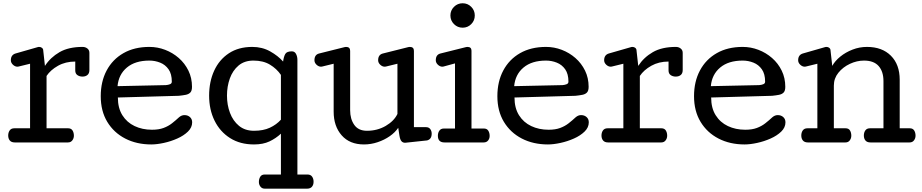

<svg xmlns="http://www.w3.org/2000/svg" viewBox="-20 -865 5598 1166"><path d="M69.8 0Q49.3 0 39.6 -11.7Q29.8 -23.4 29.8 -42Q29.8 -60.1 38.8 -73Q47.9 -85.9 66.9 -85.9H162.6V-478L92.8 -460.9Q89.8 -460 85.9 -460Q71.3 -460 58.6 -471.9Q45.9 -483.9 45.9 -499Q45.9 -531.2 73.7 -540L210 -579.1Q212.4 -579.1 212.6 -579.6Q212.9 -580.1 214.8 -580.1H217.8Q228 -580.1 235.4 -574Q242.7 -567.9 242.7 -557.1L252.9 -464.8Q286.6 -516.6 341.6 -548.3Q396.5 -580.1 481.9 -580.1Q498 -580.1 510.5 -570.6Q522.9 -561 522.9 -543.9V-439.9Q522.9 -419.4 511.2 -409.7Q499.5 -399.9 481 -399.9Q462.9 -399.9 450 -408.9Q437 -418 437 -437V-491.2Q377.9 -491.2 332.3 -465.6Q286.6 -439.9 262.7 -403.8V-85.9H393.6Q412.1 -85.9 420.4 -72.8Q428.7 -59.6 428.7 -41Q428.7 -24.9 419.2 -12.5Q409.7 0 392.6 0Z M898.9 12.2Q809.6 12.2 740.2 -23.7Q670.9 -59.6 631.3 -125.2Q591.8 -190.9 591.8 -280.8Q591.8 -369.6 627.7 -437Q663.6 -504.4 729.7 -542.2Q795.9 -580.1 887.2 -580.1Q936.5 -580.1 982.7 -562.5Q1028.8 -544.9 1065.7 -512.7Q1102.5 -480.5 1124.3 -436Q1146 -391.6 1146 -337.9Q1146 -313.5 1135.7 -303Q1125.5 -292.5 1107.4 -289.1Q1089.4 -285.6 1065.9 -283.2L695.8 -272.9Q695.8 -209 723.1 -165.3Q750.5 -121.6 797.4 -99.4Q844.2 -77.1 902.8 -77.1Q944.3 -77.1 973.1 -87.9Q1002 -98.6 1024.2 -116Q1046.4 -133.3 1067.9 -153.3Q1083 -166 1100.1 -166Q1120.1 -166 1133.5 -154.1Q1147 -142.1 1147 -122.1Q1147 -90.8 1121.3 -65.9Q1095.7 -41 1056.6 -23.7Q1017.6 -6.3 975.1 2.9Q932.6 12.2 898.9 12.2ZM693.8 -341.8 987.3 -348.1Q1001 -349.1 1012.2 -353.5Q1023.4 -357.9 1023.4 -369.1Q1023.4 -416 1003.7 -444.1Q983.9 -472.2 952.6 -484.6Q921.4 -497.1 887.2 -497.1Q800.8 -497.1 750.5 -454.8Q700.2 -412.6 693.8 -341.8Z M1588.4 280.8Q1571.3 280.8 1561.8 268.6Q1552.2 256.3 1552.2 240.2Q1552.2 221.7 1560.5 208.3Q1568.8 194.8 1587.4 194.8H1686V-53.2Q1655.8 -24.9 1616.7 -6.3Q1577.6 12.2 1522.5 12.2Q1438 12.2 1377 -26.6Q1315.9 -65.4 1283 -132.3Q1250 -199.2 1250 -284.2Q1250 -369.1 1280.8 -436Q1311.5 -502.9 1370.1 -541.5Q1428.7 -580.1 1512.2 -580.1Q1572.3 -580.1 1620.6 -553Q1668.9 -525.9 1699.2 -491.2Q1703.1 -520.5 1712.2 -536.9Q1721.2 -553.2 1752.4 -553.2Q1769.5 -553.2 1777.8 -537.4Q1786.1 -521.5 1786.1 -502V194.8H1847.2Q1866.2 194.8 1875.2 207.5Q1884.3 220.2 1884.3 238.8Q1884.3 257.3 1874.5 269Q1864.7 280.8 1844.2 280.8ZM1522.5 -70.8Q1579.1 -70.8 1618.9 -89.4Q1658.7 -107.9 1686 -138.2V-410.2Q1660.2 -447.8 1619.4 -472.4Q1578.6 -497.1 1519 -497.1Q1464.4 -497.1 1428.7 -467Q1393.1 -437 1375.7 -388.4Q1358.4 -339.8 1358.4 -284.2Q1358.4 -228 1376.7 -179.4Q1395 -130.9 1431.4 -100.8Q1467.8 -70.8 1522.5 -70.8Z M2190.4 12.2Q2103.5 12.2 2054.9 -43.2Q2006.3 -98.6 2006.3 -187V-478L1936.5 -460.9Q1933.6 -460 1929.7 -460Q1915 -460 1902.3 -471.9Q1889.6 -483.9 1889.6 -499Q1889.6 -532.7 1917.5 -540L2073.7 -579.1Q2077.6 -580.1 2081.5 -580.1Q2106.4 -580.1 2106.4 -556.2V-195.8Q2106.4 -142.1 2131.6 -106.4Q2156.7 -70.8 2208.5 -70.8Q2271.5 -70.8 2322.3 -100.3Q2373 -129.9 2393.6 -172.9V-478L2323.7 -460.9Q2320.8 -460 2316.4 -460Q2301.8 -460 2289.1 -471.9Q2276.4 -483.9 2276.4 -499Q2276.4 -532.7 2304.7 -540L2460.4 -579.1Q2464.4 -580.1 2468.8 -580.1Q2493.7 -580.1 2493.7 -556.2V-92.8H2567.4Q2584 -92.8 2592.8 -81.3Q2601.6 -69.8 2601.6 -53.2Q2601.6 -19.5 2573.7 -12.2L2440.4 2Q2426.3 2 2418 -7.6Q2409.7 -17.1 2405.8 -41L2398.4 -88.9Q2379.4 -60.5 2346.7 -37.8Q2314 -15.1 2273.4 -1.5Q2232.9 12.2 2190.4 12.2Z M2789.6 -696.8Q2758.8 -696.8 2737.1 -718.5Q2715.3 -740.2 2715.3 -771Q2715.3 -801.8 2737.1 -823.5Q2758.8 -845.2 2789.6 -845.2Q2820.3 -845.2 2841.8 -823.5Q2863.3 -801.8 2863.3 -771Q2863.3 -740.2 2841.8 -718.5Q2820.3 -696.8 2789.6 -696.8ZM2679.2 0Q2639.2 0 2639.2 -40.5Q2639.2 -58.6 2648.2 -71.5Q2657.2 -84.5 2676.3 -84.5H2743.2V-480L2673.3 -460.9Q2670.4 -460 2666.5 -460Q2651.9 -460 2639.2 -471.9Q2626.5 -483.9 2626.5 -499Q2626.5 -532.7 2654.3 -540L2810.5 -579.1Q2814.5 -580.1 2818.4 -580.1Q2843.3 -580.1 2843.3 -557.1V-84.5H2918.5Q2937 -84.5 2945.3 -71.3Q2953.6 -58.1 2953.6 -39.6Q2953.6 -23.4 2944.1 -11.7Q2934.6 0 2917.5 0Z M3307.6 12.2Q3218.3 12.2 3148.9 -23.7Q3079.6 -59.6 3040 -125.2Q3000.5 -190.9 3000.5 -280.8Q3000.5 -369.6 3036.4 -437Q3072.3 -504.4 3138.4 -542.2Q3204.6 -580.1 3295.9 -580.1Q3345.2 -580.1 3391.4 -562.5Q3437.5 -544.9 3474.4 -512.7Q3511.2 -480.5 3533 -436Q3554.7 -391.6 3554.7 -337.9Q3554.7 -313.5 3544.4 -303Q3534.2 -292.5 3516.1 -289.1Q3498 -285.6 3474.6 -283.2L3104.5 -272.9Q3104.5 -209 3131.8 -165.3Q3159.2 -121.6 3206.1 -99.4Q3252.9 -77.1 3311.5 -77.1Q3353 -77.1 3381.8 -87.9Q3410.6 -98.6 3432.9 -116Q3455.1 -133.3 3476.6 -153.3Q3491.7 -166 3508.8 -166Q3528.8 -166 3542.2 -154.1Q3555.7 -142.1 3555.7 -122.1Q3555.7 -90.8 3530 -65.9Q3504.4 -41 3465.3 -23.7Q3426.3 -6.3 3383.8 2.9Q3341.3 12.2 3307.6 12.2ZM3102.5 -341.8 3396 -348.1Q3409.7 -349.1 3420.9 -353.5Q3432.1 -357.9 3432.1 -369.1Q3432.1 -416 3412.4 -444.1Q3392.6 -472.2 3361.3 -484.6Q3330.1 -497.1 3295.9 -497.1Q3209.5 -497.1 3159.2 -454.8Q3108.9 -412.6 3102.5 -341.8Z M3672.9 0Q3652.3 0 3642.6 -11.7Q3632.8 -23.4 3632.8 -42Q3632.8 -60.1 3641.8 -73Q3650.9 -85.9 3669.9 -85.9H3765.6V-478L3695.8 -460.9Q3692.9 -460 3689 -460Q3674.3 -460 3661.6 -471.9Q3648.9 -483.9 3648.9 -499Q3648.9 -531.2 3676.8 -540L3813 -579.1Q3815.4 -579.1 3815.7 -579.6Q3815.9 -580.1 3817.9 -580.1H3820.8Q3831.1 -580.1 3838.4 -574Q3845.7 -567.9 3845.7 -557.1L3856 -464.8Q3889.6 -516.6 3944.6 -548.3Q3999.5 -580.1 4085 -580.1Q4101.1 -580.1 4113.5 -570.6Q4126 -561 4126 -543.9V-439.9Q4126 -419.4 4114.3 -409.7Q4102.5 -399.9 4084 -399.9Q4065.9 -399.9 4053 -408.9Q4040 -418 4040 -437V-491.2Q3981 -491.2 3935.3 -465.6Q3889.6 -439.9 3865.7 -403.8V-85.9H3996.6Q4015.1 -85.9 4023.4 -72.8Q4031.7 -59.6 4031.7 -41Q4031.7 -24.9 4022.2 -12.5Q4012.7 0 3995.6 0Z M4502 12.2Q4412.6 12.2 4343.3 -23.7Q4273.9 -59.6 4234.4 -125.2Q4194.8 -190.9 4194.8 -280.8Q4194.8 -369.6 4230.7 -437Q4266.6 -504.4 4332.8 -542.2Q4398.9 -580.1 4490.2 -580.1Q4539.6 -580.1 4585.7 -562.5Q4631.8 -544.9 4668.7 -512.7Q4705.6 -480.5 4727.3 -436Q4749 -391.6 4749 -337.9Q4749 -313.5 4738.8 -303Q4728.5 -292.5 4710.4 -289.1Q4692.4 -285.6 4668.9 -283.2L4298.8 -272.9Q4298.8 -209 4326.2 -165.3Q4353.5 -121.6 4400.4 -99.4Q4447.3 -77.1 4505.9 -77.1Q4547.4 -77.1 4576.2 -87.9Q4605 -98.6 4627.2 -116Q4649.4 -133.3 4670.9 -153.3Q4686 -166 4703.1 -166Q4723.1 -166 4736.6 -154.1Q4750 -142.1 4750 -122.1Q4750 -90.8 4724.4 -65.9Q4698.7 -41 4659.7 -23.7Q4620.6 -6.3 4578.1 2.9Q4535.6 12.2 4502 12.2ZM4296.9 -341.8 4590.3 -348.1Q4604 -349.1 4615.2 -353.5Q4626.5 -357.9 4626.5 -369.1Q4626.5 -416 4606.7 -444.1Q4586.9 -472.2 4555.7 -484.6Q4524.4 -497.1 4490.2 -497.1Q4403.8 -497.1 4353.5 -454.8Q4303.2 -412.6 4296.9 -341.8Z M4886.2 0Q4865.7 0 4856 -11.7Q4846.2 -23.4 4846.2 -42Q4846.2 -60.1 4855.2 -73Q4864.3 -85.9 4883.3 -85.9H4943.8V-478L4874 -460.9Q4871.1 -460 4867.2 -460Q4852.5 -460 4839.8 -471.9Q4827.1 -483.9 4827.1 -499Q4827.1 -531.2 4855 -540L4991.2 -579.1Q4993.7 -579.1 4993.9 -579.6Q4994.1 -580.1 4996.1 -580.1H4999Q5009.3 -580.1 5016.6 -574Q5023.9 -567.9 5023.9 -557.1L5034.2 -464.8Q5050.8 -495.1 5083 -521.2Q5115.2 -547.4 5157.2 -563.7Q5199.2 -580.1 5245.1 -580.1Q5336.9 -580.1 5390.4 -526.6Q5443.8 -473.1 5443.8 -380.9V-85.9H5504.9Q5523.4 -85.9 5531.7 -72.8Q5540 -59.6 5540 -41Q5540 -24.9 5530.5 -12.5Q5521 0 5503.9 0H5266.1Q5245.6 0 5235.8 -11.7Q5226.1 -23.4 5226.1 -42Q5226.1 -60.1 5235.1 -73Q5244.1 -85.9 5263.2 -85.9H5345.2V-372.1Q5345.2 -430.7 5315.9 -463.9Q5286.6 -497.1 5227.1 -497.1Q5183.6 -497.1 5141.4 -477.3Q5099.1 -457.5 5071.5 -423.3Q5043.9 -389.2 5043.9 -345.2V-85.9H5115.2Q5133.8 -85.9 5141.8 -72.8Q5149.9 -59.6 5149.9 -41Q5149.9 -24.9 5140.6 -12.5Q5131.3 0 5114.3 0Z"/></svg>

Font: Cutive
Style: Regular
Weight: 400
Version: Version 1.100; ttfautohint (v1.8.4.7-5d5b)